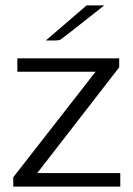

<svg xmlns="http://www.w3.org/2000/svg" viewBox="-20 -687 490 707"><path d="M28.8 0V-34.2L332 -422.9H43.9V-472.2H418.9V-439L117.2 -49.8H422.9V0ZM148.9 -538.1 298.8 -667H363.8Q211.9 -546.9 204.1 -542Q197.3 -538.1 187 -538.1Z"/></svg>

Font: CMU Bright
Style: Roman
Weight: 500
Version: Version 0.7.0